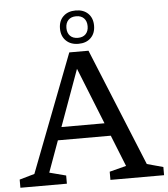

<svg xmlns="http://www.w3.org/2000/svg" viewBox="-61 -986 912 1041"><g transform="rotate(-5 395.0 -466.0)"><path d="M209.5 -238.5V-308.5H561.5V-238.5ZM701.5 -68.5 789.5 -44.5V0H497.5V-44.5L588.5 -68L355.5 -650.5H382L170.5 -68L260.5 -44.5V0H7.5V-44.5L89.5 -68L335.5 -708H440ZM389.5 -931.5Q432 -931.5 457 -907Q482 -882.5 482 -841Q482 -799.5 457 -774.8Q432 -750 389.5 -750Q347 -750 321.8 -774.8Q296.5 -799.5 296.5 -841Q296.5 -882.5 321.8 -907Q347 -931.5 389.5 -931.5ZM389.5 -782.5Q416.5 -782.5 431.8 -798.2Q447 -814 447 -841Q447 -868.5 431.8 -884.2Q416.5 -900 389.5 -900Q362 -900 346.8 -884.2Q331.5 -868.5 331.5 -841Q331.5 -814 346.8 -798.2Q362 -782.5 389.5 -782.5Z"/></g></svg>

Font: Newsreader 9pt
Style: Regular
Weight: 400
Designer: Hugues Gentile
Foundry: Production Type
Version: Version 1.003